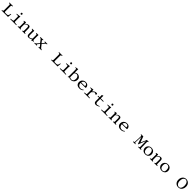

<svg xmlns="http://www.w3.org/2000/svg" viewBox="1779 -5606 10522 10522"><g transform="rotate(45 7040.0 -344.5)"><path d="M197 0Q116 1 67 2Q62 -2 62 -16Q62 -30 67 -35Q122 -37 138 -51Q154 -65 154 -122V-491Q154 -548 138 -562Q122 -576 67 -578Q62 -582 62 -596Q62 -610 67 -615Q149 -613 202 -613Q254 -613 334 -615Q338 -610 338 -596Q338 -582 334 -578Q279 -576 263 -562Q247 -548 247 -491V-96Q247 -74 259.5 -62Q272 -50 294 -50H414Q481 -50 507 -85Q533 -120 555 -229Q573 -232 590 -225Q582 -85 564 2Q472 0 445 0Z M914 -650Q914 -671 932.5 -688Q951 -705 972 -705Q994 -705 1010 -686Q1026 -667 1026 -645Q1026 -626 1008 -608Q990 -590 968 -590Q948 -590 931 -609Q914 -628 914 -650ZM1020 -134Q1020 -97 1023.5 -80.5Q1027 -64 1038 -57Q1046 -51 1103.5 -44Q1161 -37 1204 -35Q1209 -30 1209 -16Q1209 -2 1204 2Q1118 0 978 0Q823 0 739 2Q735 -2 735 -16Q735 -30 739 -35Q781 -37 844 -44Q907 -51 915 -57Q925 -65 929 -81.5Q933 -98 933 -134V-364Q933 -401 922 -415Q916 -423 887.5 -425.5Q859 -428 782 -430Q774 -446 780 -463Q887 -470 954 -482Q1016 -493 1020 -493Q1025 -493 1029.5 -489Q1034 -485 1034 -480Q1034 -474 1027 -442.5Q1020 -411 1020 -372Z M1492 -389Q1583 -490 1697 -490Q1749 -490 1780 -456Q1810 -423 1810 -322V-126Q1810 -94 1812 -77.5Q1814 -61 1824 -51.5Q1834 -42 1846.5 -39.5Q1859 -37 1887 -35Q1891 -30 1891 -16Q1891 -2 1887 2Q1801 0 1766 0Q1745 0 1661 2Q1657 -2 1657 -16Q1657 -30 1661 -35Q1690 -38 1701 -43.5Q1712 -49 1717.5 -66.5Q1723 -84 1723 -126V-325Q1723 -378 1708 -402Q1685 -438 1655 -438Q1581 -438 1500 -359Q1483 -340 1483 -317V-126Q1483 -84 1488 -66.5Q1493 -49 1504 -43.5Q1515 -38 1543 -35Q1548 -30 1548 -16Q1548 -2 1543 2Q1459 0 1439 0Q1398 0 1316 2Q1312 -2 1312 -16Q1312 -30 1316 -35Q1346 -38 1358.5 -40Q1371 -42 1381.5 -52Q1392 -62 1394 -78Q1396 -94 1396 -126V-368Q1396 -410 1384.5 -421Q1373 -432 1331 -436Q1325 -453 1329 -464Q1419 -476 1463 -493Q1471 -493 1475 -485Q1483 -467 1483 -389Q1483 -377 1492 -389Z M2166 10Q2097 10 2064.5 -29Q2032 -68 2032 -126V-365Q2032 -416 2016 -431Q2005 -441 1960 -445Q1955 -450 1955 -464Q1955 -478 1960 -482Q2033 -480 2078 -480Q2105 -480 2114 -482Q2122 -482 2122 -476Q2118 -399 2118 -369V-140Q2118 -109 2126 -87Q2134 -65 2147.5 -55Q2161 -45 2173 -41Q2185 -37 2198 -37Q2220 -37 2261 -53Q2302 -69 2342 -99Q2353 -107 2355.5 -114.5Q2358 -122 2358 -138V-364Q2358 -417 2343 -432Q2331 -443 2292 -445Q2287 -450 2287 -464Q2287 -478 2292 -482Q2365 -480 2398.5 -480Q2432 -480 2442 -482Q2450 -482 2450 -476Q2446 -399 2446 -369V-130Q2446 -92 2460.5 -76.5Q2475 -61 2522 -57Q2526 -52 2526 -43Q2526 -34 2522 -30Q2425 -19 2390 10Q2378 13 2370 10Q2360 -15 2360 -59Q2360 -69 2348 -60Q2301 -25 2251 -7.5Q2201 10 2166 10Z M2785 -409 2873 -293Q2884 -279 2893 -291L2986 -408Q2994 -419 2995.5 -425.5Q2997 -432 2989.5 -436Q2982 -440 2973.5 -441.5Q2965 -443 2949 -445Q2944 -450 2944 -464Q2944 -478 2949 -482Q3016 -480 3050 -480Q3085 -480 3139 -482Q3143 -478 3143 -464Q3143 -450 3139 -445Q3105 -442 3081.5 -432.5Q3058 -423 3034 -394L2922 -261Q2916 -254 2922 -246L3041 -94Q3069 -58 3092 -47.5Q3115 -37 3147 -35Q3152 -30 3152.5 -16.5Q3153 -3 3149 2Q3091 0 3048 0Q2996 0 2926 2Q2921 -3 2920.5 -16.5Q2920 -30 2924 -35Q2941 -36 2949 -38Q2957 -40 2963.5 -45Q2970 -50 2966 -59.5Q2962 -69 2950 -84L2865 -189Q2858 -197 2855.5 -196Q2853 -195 2846 -187L2756 -71Q2748 -61 2747.5 -54.5Q2747 -48 2754 -44Q2761 -40 2768 -38.5Q2775 -37 2789 -35Q2794 -30 2794 -16.5Q2794 -3 2790 2Q2741 0 2689 0Q2649 0 2602 2Q2597 -3 2596.5 -16.5Q2596 -30 2600 -35Q2624 -36 2636.5 -38.5Q2649 -41 2668 -52.5Q2687 -64 2706 -87L2819 -220Q2824 -226 2818 -235L2702 -388Q2664 -440 2605 -445Q2600 -450 2600 -464Q2600 -478 2605 -482Q2664 -480 2708 -480Q2768 -480 2827 -482Q2832 -478 2832 -464Q2832 -450 2827 -445Q2790 -440 2781.5 -434Q2773 -428 2785 -409Z M4037 0Q3956 1 3907 2Q3902 -2 3902 -16Q3902 -30 3907 -35Q3962 -37 3978 -51Q3994 -65 3994 -122V-491Q3994 -548 3978 -562Q3962 -576 3907 -578Q3902 -582 3902 -596Q3902 -610 3907 -615Q3989 -613 4042 -613Q4094 -613 4174 -615Q4178 -610 4178 -596Q4178 -582 4174 -578Q4119 -576 4103 -562Q4087 -548 4087 -491V-96Q4087 -74 4099.5 -62Q4112 -50 4134 -50H4254Q4321 -50 4347 -85Q4373 -120 4395 -229Q4413 -232 4430 -225Q4422 -85 4404 2Q4312 0 4285 0Z M4754 -650Q4754 -671 4772.5 -688Q4791 -705 4812 -705Q4834 -705 4850 -686Q4866 -667 4866 -645Q4866 -626 4848 -608Q4830 -590 4808 -590Q4788 -590 4771 -609Q4754 -628 4754 -650ZM4860 -134Q4860 -97 4863.5 -80.5Q4867 -64 4878 -57Q4886 -51 4943.5 -44Q5001 -37 5044 -35Q5049 -30 5049 -16Q5049 -2 5044 2Q4958 0 4818 0Q4663 0 4579 2Q4575 -2 4575 -16Q4575 -30 4579 -35Q4621 -37 4684 -44Q4747 -51 4755 -57Q4765 -65 4769 -81.5Q4773 -98 4773 -134V-364Q4773 -401 4762 -415Q4756 -423 4727.5 -425.5Q4699 -428 4622 -430Q4614 -446 4620 -463Q4727 -470 4794 -482Q4856 -493 4860 -493Q4865 -493 4869.5 -489Q4874 -485 4874 -480Q4874 -474 4867 -442.5Q4860 -411 4860 -372Z M5344 -406Q5310 -382 5310 -359V-71Q5324 -54 5366.5 -42Q5409 -30 5441 -30Q5525 -30 5564 -89.5Q5603 -149 5603 -251Q5603 -330 5555 -387Q5507 -444 5449 -444Q5398 -444 5344 -406ZM5326 -440Q5391 -490 5473 -490Q5559 -490 5629 -429Q5699 -368 5699 -271Q5699 -144 5624 -67Q5549 10 5449 10Q5413 10 5370 2.5Q5327 -5 5305 -18Q5287 -29 5278 -28Q5269 -27 5255 -11.5Q5241 4 5221 16Q5210 15 5200 0Q5223 -30 5223 -101V-559Q5223 -615 5209 -627Q5195 -639 5139 -641Q5128 -652 5133 -671Q5168 -674 5226 -682.5Q5284 -691 5301 -698Q5314 -698 5314 -688Q5310 -647 5310 -583V-456Q5310 -442 5315.5 -438.5Q5321 -435 5326 -440Z M5939 -296 6213 -300Q6223 -300 6228 -308.5Q6233 -317 6233 -326Q6233 -390 6192 -420Q6151 -450 6105 -450Q6048 -450 6001.5 -414Q5955 -378 5939 -296ZM6311 -109Q6328 -108 6334 -87Q6296 -42 6236 -16Q6176 10 6107 10Q5966 10 5900 -61Q5838 -125 5838 -226Q5838 -347 5917.5 -418.5Q5997 -490 6107 -490Q6168 -490 6213.5 -471.5Q6259 -453 6284 -422Q6309 -391 6321 -356.5Q6333 -322 6333 -284Q6333 -274 6326 -264.5Q6319 -255 6309 -255H5934Q5934 -176 5971 -120Q6028 -40 6137 -40Q6236 -40 6311 -109Z M6701 -406Q6701 -371 6706 -371Q6708 -371 6711 -374Q6770 -436 6818 -463Q6866 -490 6949 -490Q6979 -490 6992.5 -474Q7006 -458 7006 -439Q7006 -418 6992 -401Q6978 -384 6959 -384Q6938 -384 6913 -411Q6907 -418 6893 -425Q6879 -432 6869 -432Q6818 -432 6725 -328Q6701 -301 6701 -264V-126Q6701 -88 6705.5 -72Q6710 -56 6723 -49Q6743 -39 6876 -35Q6880 -30 6880 -16Q6880 -2 6876 2Q6790 0 6670 0Q6547 0 6463 2Q6458 -2 6458 -16Q6458 -30 6463 -35Q6583 -41 6595 -49Q6614 -62 6614 -126V-368Q6614 -412 6598 -422Q6591 -426 6551.5 -431Q6512 -436 6492 -436Q6486 -453 6490 -464Q6579 -476 6681 -493Q6690 -493 6693 -485Q6701 -469 6701 -406Z M7129 -440H7228Q7228 -489 7227 -527.5Q7226 -566 7225.5 -585Q7225 -604 7225 -606Q7225 -610 7231 -613Q7237 -616 7249 -619.5Q7261 -623 7267 -625Q7309 -643 7311 -643Q7319 -643 7319 -634Q7315 -594 7315 -529V-440H7535Q7543 -440 7543 -434V-409Q7543 -396 7519 -396H7315V-187Q7315 -107 7343 -78Q7371 -49 7417 -49Q7464 -49 7571 -94Q7584 -93 7589 -66Q7452 10 7382 10Q7228 10 7228 -139V-396H7116Q7111 -396 7111 -402V-420Q7111 -440 7129 -440Z M7954 -650Q7954 -671 7972.5 -688Q7991 -705 8012 -705Q8034 -705 8050 -686Q8066 -667 8066 -645Q8066 -626 8048 -608Q8030 -590 8008 -590Q7988 -590 7971 -609Q7954 -628 7954 -650ZM8060 -134Q8060 -97 8063.5 -80.5Q8067 -64 8078 -57Q8086 -51 8143.5 -44Q8201 -37 8244 -35Q8249 -30 8249 -16Q8249 -2 8244 2Q8158 0 8018 0Q7863 0 7779 2Q7775 -2 7775 -16Q7775 -30 7779 -35Q7821 -37 7884 -44Q7947 -51 7955 -57Q7965 -65 7969 -81.5Q7973 -98 7973 -134V-364Q7973 -401 7962 -415Q7956 -423 7927.5 -425.5Q7899 -428 7822 -430Q7814 -446 7820 -463Q7927 -470 7994 -482Q8056 -493 8060 -493Q8065 -493 8069.5 -489Q8074 -485 8074 -480Q8074 -474 8067 -442.5Q8060 -411 8060 -372Z M8532 -389Q8623 -490 8737 -490Q8789 -490 8820 -456Q8850 -423 8850 -322V-126Q8850 -94 8852 -77.5Q8854 -61 8864 -51.5Q8874 -42 8886.5 -39.5Q8899 -37 8927 -35Q8931 -30 8931 -16Q8931 -2 8927 2Q8841 0 8806 0Q8785 0 8701 2Q8697 -2 8697 -16Q8697 -30 8701 -35Q8730 -38 8741 -43.5Q8752 -49 8757.5 -66.5Q8763 -84 8763 -126V-325Q8763 -378 8748 -402Q8725 -438 8695 -438Q8621 -438 8540 -359Q8523 -340 8523 -317V-126Q8523 -84 8528 -66.5Q8533 -49 8544 -43.5Q8555 -38 8583 -35Q8588 -30 8588 -16Q8588 -2 8583 2Q8499 0 8479 0Q8438 0 8356 2Q8352 -2 8352 -16Q8352 -30 8356 -35Q8386 -38 8398.5 -40Q8411 -42 8421.5 -52Q8432 -62 8434 -78Q8436 -94 8436 -126V-368Q8436 -410 8424.5 -421Q8413 -432 8371 -436Q8365 -453 8369 -464Q8459 -476 8503 -493Q8511 -493 8515 -485Q8523 -467 8523 -389Q8523 -377 8532 -389Z M9139 -296 9413 -300Q9423 -300 9428 -308.5Q9433 -317 9433 -326Q9433 -390 9392 -420Q9351 -450 9305 -450Q9248 -450 9201.5 -414Q9155 -378 9139 -296ZM9511 -109Q9528 -108 9534 -87Q9496 -42 9436 -16Q9376 10 9307 10Q9166 10 9100 -61Q9038 -125 9038 -226Q9038 -347 9117.5 -418.5Q9197 -490 9307 -490Q9368 -490 9413.5 -471.5Q9459 -453 9484 -422Q9509 -391 9521 -356.5Q9533 -322 9533 -284Q9533 -274 9526 -264.5Q9519 -255 9509 -255H9134Q9134 -176 9171 -120Q9228 -40 9337 -40Q9436 -40 9511 -109Z M10725 -116 10719 -517H10714L10548 -109Q10544 -99 10536 -99Q10528 -99 10524 -109L10386 -507H10379L10363 -123Q10361 -62 10370.5 -49.5Q10380 -37 10434 -35Q10438 -30 10438 -16Q10438 -2 10434 2Q10374 0 10335 0Q10309 0 10249 2Q10244 -2 10244 -16Q10244 -30 10249 -35Q10300 -37 10311 -49.5Q10322 -62 10324 -121L10340 -506Q10342 -555 10332.5 -565Q10323 -575 10272 -578Q10268 -582 10268 -596Q10268 -610 10272 -615L10439 -613L10555 -292Q10560 -280 10563 -276.5Q10566 -273 10569 -276.5Q10572 -280 10577 -293L10712 -613L10849 -615Q10854 -610 10854 -596Q10854 -582 10849 -578Q10811 -576 10803.5 -566.5Q10796 -557 10797 -513L10805 -121Q10806 -62 10815.5 -49.5Q10825 -37 10872 -35Q10876 -30 10876 -16Q10876 -2 10872 2Q10806 0 10763 0Q10733 0 10651 2Q10646 -2 10646 -16Q10646 -30 10651 -35Q10704 -39 10715 -50.5Q10726 -62 10725 -116Z M10940 -230Q10940 -337 11009 -412Q11082 -490 11201 -490Q11268 -490 11320 -467.5Q11372 -445 11401.5 -408Q11431 -371 11445.5 -328.5Q11460 -286 11460 -240Q11460 -122 11380 -52Q11310 10 11199 10Q11136 10 11085 -11.5Q11034 -33 11003.5 -67.5Q10973 -102 10956.5 -144Q10940 -186 10940 -230ZM11181 -449Q11036 -449 11036 -255Q11036 -205 11051.5 -157Q11067 -109 11110 -70Q11153 -31 11217 -31Q11244 -31 11267 -38Q11290 -45 11313.5 -62.5Q11337 -80 11350.5 -116Q11364 -152 11364 -203Q11364 -324 11316 -386.5Q11268 -449 11181 -449Z M11732 -389Q11823 -490 11937 -490Q11989 -490 12020 -456Q12050 -423 12050 -322V-126Q12050 -94 12052 -77.5Q12054 -61 12064 -51.5Q12074 -42 12086.5 -39.5Q12099 -37 12127 -35Q12131 -30 12131 -16Q12131 -2 12127 2Q12041 0 12006 0Q11985 0 11901 2Q11897 -2 11897 -16Q11897 -30 11901 -35Q11930 -38 11941 -43.5Q11952 -49 11957.5 -66.5Q11963 -84 11963 -126V-325Q11963 -378 11948 -402Q11925 -438 11895 -438Q11821 -438 11740 -359Q11723 -340 11723 -317V-126Q11723 -84 11728 -66.5Q11733 -49 11744 -43.5Q11755 -38 11783 -35Q11788 -30 11788 -16Q11788 -2 11783 2Q11699 0 11679 0Q11638 0 11556 2Q11552 -2 11552 -16Q11552 -30 11556 -35Q11586 -38 11598.5 -40Q11611 -42 11621.5 -52Q11632 -62 11634 -78Q11636 -94 11636 -126V-368Q11636 -410 11624.5 -421Q11613 -432 11571 -436Q11565 -453 11569 -464Q11659 -476 11703 -493Q11711 -493 11715 -485Q11723 -467 11723 -389Q11723 -377 11732 -389Z M12220 -230Q12220 -337 12289 -412Q12362 -490 12481 -490Q12548 -490 12600 -467.5Q12652 -445 12681.5 -408Q12711 -371 12725.5 -328.5Q12740 -286 12740 -240Q12740 -122 12660 -52Q12590 10 12479 10Q12416 10 12365 -11.5Q12314 -33 12283.5 -67.5Q12253 -102 12236.5 -144Q12220 -186 12220 -230ZM12461 -449Q12316 -449 12316 -255Q12316 -205 12331.5 -157Q12347 -109 12390 -70Q12433 -31 12497 -31Q12524 -31 12547 -38Q12570 -45 12593.5 -62.5Q12617 -80 12630.5 -116Q12644 -152 12644 -203Q12644 -324 12596 -386.5Q12548 -449 12461 -449Z M13747 -585Q13679 -585 13625 -514Q13571 -443 13571 -311Q13571 -185 13631.5 -107.5Q13692 -30 13776 -30Q13852 -30 13900.5 -101.5Q13949 -173 13949 -294Q13949 -430 13892.5 -507.5Q13836 -585 13747 -585ZM14046 -313Q14046 -195 13989 -110Q13908 10 13758 10Q13637 10 13555.5 -71.5Q13474 -153 13474 -294Q13474 -369 13490 -418Q13506 -467 13539 -514Q13576 -567 13633 -596Q13690 -625 13758 -625Q13883 -625 13964.5 -540Q14046 -455 14046 -313Z"/></g></svg>

Font: Linux Libertine Mono O
Style: Mono
Weight: 400
Designer: Philipp H. Poll
Foundry: Philipp H. Poll
Version: Version 5.1.7